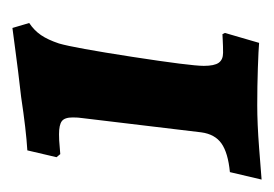

<svg xmlns="http://www.w3.org/2000/svg" viewBox="-90 -682 441 309"><g transform="rotate(-90 130.5 -527.5)"><path d="M179 -420Q179 -403 184 -396Q189 -389 200 -389Q211 -389 219.5 -389.5Q228 -390 230 -390L232 -386L216 -331Q205 -332 175.5 -333Q146 -334 116 -334Q86 -334 47 -331Q8 -328 -4 -327L8 -378Q39 -381 54 -391.5Q69 -402 72 -424L95 -616Q96 -622 96 -631Q96 -644 90 -648.5Q84 -653 69 -653Q59 -653 49.5 -652Q40 -651 37 -651L32 -657L43 -704Q76 -706 129 -714Q173 -719 202 -723Q231 -727 240 -728L248 -701Q236 -693 228.5 -682Q221 -671 215 -653Q208 -629 193.5 -535Q179 -441 179 -420Z"/></g></svg>

Font: Alegreya SC ExtraBold
Style: Italic
Weight: 800
Italic angle: -7°
Designer: Juan Pablo del Peral
Foundry: Huerta Tipografica
Version: Version 2.007; ttfautohint (v1.6)